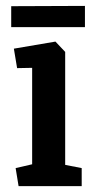

<svg xmlns="http://www.w3.org/2000/svg" viewBox="-20 -631 322 651"><path d="M43 0 33 -61 89 -74V-401L38 -400L27 -466L168 -490L201 -455V-72L257 -61V0ZM18 -539V-610L268 -611V-539Z"/></svg>

Font: Kreon SemiBold
Style: Regular
Weight: 600
Designer: Julia Petretta
Foundry: Julia Petretta and Eli Heuer
Version: Version 2.002